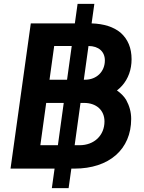

<svg xmlns="http://www.w3.org/2000/svg" viewBox="-20 -865 737 985"><path d="M362 0C540 0 653 -99 653 -255C653 -290 644 -322 627 -353C616 -371 600 -387 580 -401C589 -408 598 -416 606 -425C638 -461 655 -508 655 -561C655 -619 636 -664 599 -697C563 -727 513 -743 450 -745L464 -845H378L364 -745H138L34 0H260L246 100H332L346 0ZM258 -629H348L324 -456H234ZM410 -456 434 -629C486 -629 518 -600 518 -555C518 -498 476 -456 416 -456ZM217 -337H307L277 -120H187ZM363 -120 393 -337H411C475 -337 516 -299 516 -242C516 -171 464 -120 388 -120Z"/></svg>

Font: Plus Jakarta Sans
Style: Bold Italic
Weight: 700
Italic angle: -8°
Designer: Gumpita Rahayu
Foundry: Tokotype
Version: Version 2.071;gftools[0.9.30]